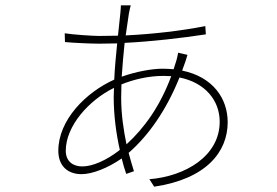

<svg xmlns="http://www.w3.org/2000/svg" viewBox="-20 -667 1040 721"><path d="M623 -381C582 -270 523 -187 455 -125C444 -178 435 -238 435 -300L436 -350C480 -368 536 -382 594 -382ZM684 -461 649 -469C648 -463 645 -449 643 -442L632 -407C619 -408 605 -409 591 -409C550 -409 490 -398 437 -379C440 -424 444 -467 448 -506C549 -511 662 -524 753 -538L751 -569C659 -551 554 -539 452 -534L464 -616C466 -626 469 -641 471 -647H434C434 -641 433 -630 432 -618L423 -533L352 -532C329 -532 253 -537 223 -542L224 -509C255 -506 323 -503 352 -503L420 -504C416 -462 411 -415 409 -368C302 -320 199 -216 199 -101C199 -45 233 -13 286 -13C327 -13 385 -36 437 -72C442 -51 448 -31 454 -14L483 -24C476 -45 470 -68 463 -93C538 -158 605 -254 654 -376C750 -357 805 -290 805 -210C805 -81 676 -5 541 6L559 34C755 5 835 -97 835 -208C835 -297 780 -378 664 -402L677 -438C680 -447 682 -455 684 -461ZM408 -337 407 -302C407 -236 416 -165 430 -104C379 -64 327 -42 289 -42C255 -42 227 -60 227 -101C227 -194 314 -291 408 -337Z"/></svg>

Font: Noto Sans CJK HK Thin
Style: Regular
Weight: 100
Designer: Ryoko NISHIZUKA 西塚涼子 (kana, bopomofo & ideographs); Paul D. Hunt (Latin, Greek & Cyrillic); Sandoll Communications 산돌커뮤니
Foundry: Adobe
Version: Version 2.004;hotconv 1.0.118;makeotfexe 2.5.65603